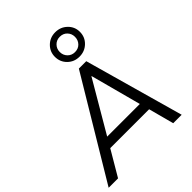

<svg xmlns="http://www.w3.org/2000/svg" viewBox="-287 -1137 1285 1285"><g transform="rotate(-45 355.0 -494.5)"><path d="M-19 0 404 -705H474L672 0H592L544 -180H176L70 0ZM427 -609 216 -249H525L429 -609ZM464 -758Q414 -758 380 -791.5Q346 -825 346 -874Q346 -922 380 -955.5Q414 -989 464 -989Q514 -989 548.5 -955.5Q583 -922 583 -874Q583 -825 548.5 -791.5Q514 -758 464 -758ZM464 -801Q496 -801 516 -822Q536 -843 536 -874Q536 -904 516 -925Q496 -946 464 -946Q433 -946 412.5 -925Q392 -904 392 -874Q392 -843 412.5 -822Q433 -801 464 -801Z"/></g></svg>

Font: Nunito Sans
Style: Italic
Weight: 400
Italic angle: -9°
Designer: Vernon Adams
Foundry: Vernon Adams
Version: Version 3.006; ttfautohint (v1.8.3)